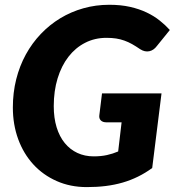

<svg xmlns="http://www.w3.org/2000/svg" viewBox="-20 -756 715 784"><path d="M396.5 -374.5H639.5L601.5 -70Q573.5 -49.5 543.5 -34.8Q513.5 -20 480.8 -10.5Q448 -1 411.8 3.5Q375.5 8 334.5 8Q267 8 211.2 -16.8Q155.5 -41.5 115.8 -85Q76 -128.5 54.2 -188Q32.5 -247.5 32.5 -317Q32.5 -377.5 46.2 -432.2Q60 -487 85.5 -533.5Q111 -580 146.8 -617.5Q182.5 -655 226.2 -681.5Q270 -708 320.5 -722.2Q371 -736.5 426.5 -736.5Q473 -736.5 510.8 -728Q548.5 -719.5 578.5 -705.2Q608.5 -691 632 -672.2Q655.5 -653.5 673.5 -633.5L620.5 -568Q607.5 -550.5 589.5 -546.8Q571.5 -543 552.5 -555Q535 -567 519.5 -575.8Q504 -584.5 488 -590.2Q472 -596 454.2 -598.8Q436.5 -601.5 414.5 -601.5Q367 -601.5 327.5 -581.2Q288 -561 259.5 -524.2Q231 -487.5 215.2 -436Q199.5 -384.5 199.5 -322.5Q199.5 -274.5 211.2 -236.2Q223 -198 244.5 -171.8Q266 -145.5 296 -131.5Q326 -117.5 362.5 -117.5Q392.5 -117.5 416.5 -122.8Q440.5 -128 462.5 -137.5L476.5 -256.5H414.5Q399.5 -256.5 391.8 -264.2Q384 -272 385.5 -284.5Z"/></svg>

Font: Lato ExtraBold
Style: Italic
Weight: 800
Italic angle: -7°
Designer: Lukasz Dziedzic with Adam Twardoch and Botio Nikoltchev
Foundry: tyPoland Lukasz Dziedzic
Version: Version 2.015; 2015-08-06; http://www.latofonts.com/